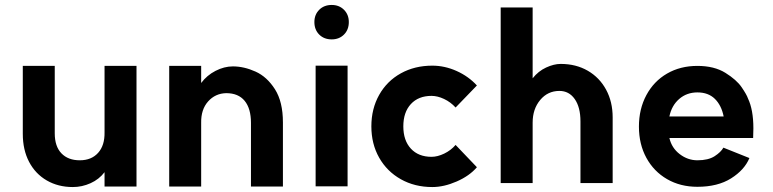

<svg xmlns="http://www.w3.org/2000/svg" viewBox="-20 -739 3120 775"><path d="M302 -92Q349 -92 376 -122Q403 -152 402 -205V-473H531V14H402V-44Q380 -15 345.5 0.5Q311 16 274 16Q215 16 169 -10.5Q123 -37 97.5 -85.5Q72 -134 72 -199V-473H201V-201Q201 -148 228 -120Q255 -92 302 -92Z M893 -363Q849 -362 820 -329.5Q791 -297 792 -243V14H663V-473H792V-404Q815 -435 850 -453Q885 -471 920 -471Q965 -471 1011.5 -450Q1058 -429 1090 -378.5Q1122 -328 1122 -245V14H993V-243Q993 -301 967.5 -332Q942 -363 893 -363Z M1383 -474V13H1254V-474ZM1388 -650Q1388 -619 1368.5 -599.5Q1349 -580 1319 -580Q1288 -580 1268.5 -599.5Q1249 -619 1249 -650Q1249 -680 1268.5 -699.5Q1288 -719 1319 -719Q1349 -719 1368.5 -699.5Q1388 -680 1388 -650Z M1819 -154 1905 -64Q1875 -29 1823.5 -6.5Q1772 16 1725 16Q1654 16 1598 -15.5Q1542 -47 1510.5 -102.5Q1479 -158 1479 -229Q1479 -300 1510.5 -356Q1542 -412 1598 -443Q1654 -474 1725 -474Q1775 -474 1823 -452.5Q1871 -431 1905 -394L1819 -305Q1799 -327 1772.5 -339.5Q1746 -352 1722 -352Q1669 -352 1638.5 -319Q1608 -286 1608 -229Q1608 -172 1638.5 -139Q1669 -106 1722 -106Q1746 -106 1773 -119Q1800 -132 1819 -154Z M2238 -372Q2191 -372 2160.5 -335.5Q2130 -299 2130 -244V0H2001V-709H2130V-423Q2153 -452 2184.5 -466.5Q2216 -481 2243 -481Q2305 -481 2352.5 -453.5Q2400 -426 2426.5 -377Q2453 -328 2453 -265V0H2323V-249Q2323 -306 2300 -339Q2277 -372 2238 -372Z M2559 -228Q2559 -299 2589 -355Q2619 -411 2672.5 -442Q2726 -473 2795 -473Q2863 -473 2908 -445Q2953 -417 2973.5 -387Q2994 -357 2999 -342Q3021 -296 3021 -221L3020 -182H2682Q2691 -142 2723.5 -117Q2756 -92 2795 -92Q2839 -92 2864.5 -108.5Q2890 -125 2900 -143L3005 -101Q2985 -53 2931 -19Q2877 15 2795 15Q2726 15 2672.5 -16Q2619 -47 2589 -102Q2559 -157 2559 -228ZM2795 -366Q2752 -366 2721.5 -339.5Q2691 -313 2682 -269H2901Q2892 -314 2865.5 -340Q2839 -366 2795 -366Z"/></svg>

Font: SUITE ExtraBold
Style: Regular
Weight: 800
Designer: Sun
Foundry: Sun
Version: Version 2.040